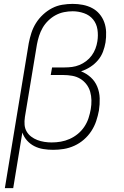

<svg xmlns="http://www.w3.org/2000/svg" viewBox="-20 -763 640 988"><path d="M5 205 128 -541Q133 -567 141.5 -593.5Q150 -620 165 -644Q180 -668 201.5 -688Q223 -708 248 -721Q273 -734 300.5 -738.5Q328 -743 354 -743Q381 -743 406.5 -738Q432 -733 454 -721.5Q476 -710 492 -691Q508 -672 516.5 -648.5Q525 -625 526 -598.5Q527 -572 523 -545Q519 -521 510 -497Q501 -473 484 -453Q467 -433 444.5 -418.5Q422 -404 397 -396Q425 -385 447 -365Q469 -345 480.5 -317Q492 -289 493 -257.5Q494 -226 489 -194Q484 -167 475 -140Q466 -113 450 -88.5Q434 -64 411.5 -44.5Q389 -25 362.5 -13Q336 -1 308.5 3.5Q281 8 254 8Q228 8 203 4Q178 0 156.5 -11Q135 -22 119 -40Q103 -58 95 -81L48 205ZM246 -30Q269 -30 292.5 -34Q316 -38 338.5 -48Q361 -58 380.5 -74Q400 -90 414 -111Q428 -132 435.5 -155Q443 -178 447 -201Q451 -224 450.5 -247Q450 -270 444 -291Q438 -312 424.5 -329.5Q411 -347 392.5 -358Q374 -369 351.5 -373Q329 -377 306 -377H241L248 -416H313Q332 -416 351 -418.5Q370 -421 388.5 -428.5Q407 -436 423.5 -448.5Q440 -461 452 -477.5Q464 -494 471 -512.5Q478 -531 481 -550Q486 -581 481.5 -611Q477 -641 459 -663Q441 -685 412.5 -695Q384 -705 354 -705Q332 -705 309.5 -700.5Q287 -696 266.5 -685Q246 -674 228.5 -657Q211 -640 199.5 -620Q188 -600 181 -578Q174 -556 170 -534L108 -160Q108 -160 108 -159.5Q108 -159 108 -159Q105 -140 106.5 -121Q108 -102 117 -86.5Q126 -71 140.5 -60Q155 -49 172 -42.5Q189 -36 208 -33Q227 -30 246 -30Z"/></svg>

Font: Iosevka Curly XLtExObl
Style: Regular
Weight: 200
Width: 7
Italic angle: -9°
Monospace: yes
Designer: Belleve Invis
Foundry: Belleve Invis
Version: Version 11.0.1; ttfautohint (v1.8.3)